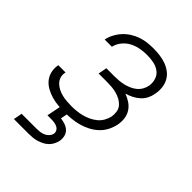

<svg xmlns="http://www.w3.org/2000/svg" viewBox="-217 -653 984 984"><g transform="rotate(45 275.0 -161.0)"><path d="M223 12Q198 12 173.5 10Q149 8 126.5 1.5Q104 -5 83.5 -16Q63 -27 48.5 -44Q34 -61 28 -84Q22 -107 26 -132L27 -136H79V-134Q75 -116 80 -100Q85 -84 96.5 -72.5Q108 -61 123 -53.5Q138 -46 154 -42Q170 -38 188 -36.5Q206 -35 223 -35Q242 -35 260 -37Q278 -39 296.5 -43.5Q315 -48 333 -56.5Q351 -65 366.5 -77.5Q382 -90 392 -107.5Q402 -125 406 -143Q409 -162 406 -180Q403 -198 392 -210.5Q381 -223 365.5 -231.5Q350 -240 333 -244.5Q316 -249 298 -250.5Q280 -252 261 -252H203L212 -299H270Q286 -299 302.5 -300.5Q319 -302 334.5 -305.5Q350 -309 366.5 -316Q383 -323 396.5 -334Q410 -345 418.5 -360Q427 -375 430 -391Q434 -415 426.5 -437.5Q419 -460 400.5 -473Q382 -486 359 -490.5Q336 -495 311 -495Q287 -495 262.5 -490.5Q238 -486 215.5 -474.5Q193 -463 176 -442Q159 -421 154 -397H102V-398Q106 -419 117 -440Q128 -461 144 -478.5Q160 -496 180.5 -509Q201 -522 223 -529.5Q245 -537 267 -539.5Q289 -542 311 -542Q335 -542 358.5 -539Q382 -536 403.5 -528Q425 -520 442.5 -506.5Q460 -493 470.5 -473.5Q481 -454 483.5 -430.5Q486 -407 481 -383Q478 -364 469 -346Q460 -328 444.5 -314Q429 -300 411 -291Q393 -282 373 -276Q395 -268 413.5 -255.5Q432 -243 444 -224.5Q456 -206 459 -182.5Q462 -159 457 -135Q452 -111 440 -88Q428 -65 409 -47.5Q390 -30 366.5 -18Q343 -6 319 0.5Q295 7 270.5 9.5Q246 12 223 12ZM169 220H61L70 173H178Q190 173 202 171.5Q214 170 226 165Q238 160 247 150.5Q256 141 259 129Q261 117 255.5 107.5Q250 98 240 93Q230 88 218.5 86.5Q207 85 195 85H169L193 -35H245L229 47Q246 49 262 54.5Q278 60 289.5 71Q301 82 305 98.5Q309 115 306 133Q303 147 296 160.5Q289 174 278 184.5Q267 195 253 202Q239 209 225.5 213Q212 217 197.5 218.5Q183 220 169 220Z"/></g></svg>

Font: Lode Dark
Style: Italic
Weight: 400
Italic angle: -11°
Monospace: yes
Designer: Belleve Invis
Foundry: Belleve Invis
Version: Version 29.2.0; ttfautohint (v1.8.3)